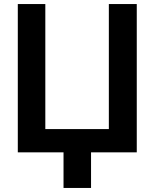

<svg xmlns="http://www.w3.org/2000/svg" viewBox="-20 -750 764 949"><path d="M204 -730V-112H518V-730H656V3H430V179H294V3H68V-730Z"/></svg>

Font: Sinter Bold
Style: Regular
Weight: 700
Foundry: Adobe & rsms
Version: Version 1.000